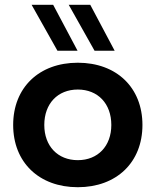

<svg xmlns="http://www.w3.org/2000/svg" viewBox="-20 -772 650 802"><path d="M305 -510C143 -510 35 -406 35 -250C35 -94 143 10 305 10C467 10 575 -94 575 -250C575 -406 467 -510 305 -510ZM305 -103C221 -103 165 -162 165 -250C165 -339 221 -398 305 -398C389 -398 445 -339 445 -250C445 -162 389 -103 305 -103ZM304 -560 202 -752H112L220 -560ZM459 -560 357 -752H267L375 -560Z"/></svg>

Font: Goli SemiBold
Style: Regular
Weight: 600
Designer: jaikishan Patel
Foundry: MagicType
Version: Version 1.000;Glyphs 3.2 (3242)